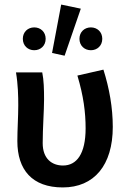

<svg xmlns="http://www.w3.org/2000/svg" viewBox="-20 -809 562 841"><path d="M255 12C392 12 474 -85 474 -253C474 -337 459 -422 433 -504L319 -478C346 -388 355 -316 355 -247C355 -135 316 -84 256 -84C207 -84 167 -114 167 -182C167 -246 173 -326 173 -373C173 -418 172 -458 165 -492H50C59 -439 60 -387 60 -348C60 -296 56 -243 56 -191C56 -65 121 12 255 12ZM130 -589C158 -589 180 -609 180 -639C180 -669 158 -689 130 -689C102 -689 80 -669 80 -639C80 -609 102 -589 130 -589ZM263 -565 334 -771 248 -789 208 -577ZM378 -589C406 -589 428 -609 428 -639C428 -669 406 -689 378 -689C350 -689 328 -669 328 -639C328 -609 350 -589 378 -589Z"/></svg>

Font: Source Sans Pro Semibold
Style: Regular
Weight: 600
Designer: Paul D. Hunt
Foundry: Adobe Systems Incorporated
Version: Version 3.006;hotconv 1.0.111;makeotfexe 2.5.65597